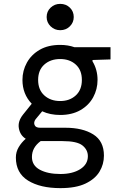

<svg xmlns="http://www.w3.org/2000/svg" viewBox="-20 -740 640 992"><path d="M291 -146Q239 -146 198 -165L164 -124Q153 -109 158.5 -94.5Q164 -80 187 -80H318Q407 -80 462 -45.5Q517 -11 517 64Q517 109 494 147Q471 185 421.5 208.5Q372 232 292 232Q188 232 125 193Q62 154 62 74Q62 45 76.5 20.5Q91 -4 113 -23Q84 -41 77.5 -77Q71 -113 99 -148L144 -204Q96 -254 96 -327Q96 -375 119 -416.5Q142 -458 185.5 -483Q229 -508 291 -508Q331 -508 365 -496H551V-433L458 -430V-423Q484 -380 484 -327Q484 -279 461.5 -237.5Q439 -196 395.5 -171Q352 -146 291 -146ZM291 -218Q340 -218 371.5 -247Q403 -276 403 -327Q403 -378 371.5 -406.5Q340 -435 291 -435Q241 -435 209 -406.5Q177 -378 177 -327Q177 -276 209 -247Q241 -218 291 -218ZM145 71Q145 115 186 137Q227 159 292 159Q355 159 394.5 134Q434 109 434 67Q434 34 406 11.5Q378 -11 303 -11H190Q145 22 145 71ZM291 -584Q262 -584 241.5 -604Q221 -624 221 -652Q221 -681 241.5 -700.5Q262 -720 291 -720Q321 -720 341 -700.5Q361 -681 361 -652Q361 -624 341 -604Q321 -584 291 -584Z"/></svg>

Font: DM Mono
Style: Regular
Weight: 400
Designer: Colophon Foundry
Foundry: Colophon Foundry
Version: Version 1.000; ttfautohint (v1.8.2.53-6de2)